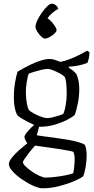

<svg xmlns="http://www.w3.org/2000/svg" viewBox="-20 -819 509 1039"><path d="M197 -133Q194 -133 192 -134L179 -87Q188 -85 214.5 -81.5Q241 -78 276 -73.5Q311 -69 345.5 -63Q380 -57 406 -49.5Q432 -42 440 -34Q445 -21 447 -6.5Q449 8 449 21Q449 52 443.5 84.5Q438 117 430 135Q415 147 379.5 162Q344 177 299 188.5Q254 200 210 200Q191 200 160.5 186.5Q130 173 99.5 152Q69 131 48.5 108.5Q28 86 28 69Q28 55 44 34.5Q60 14 83.5 -6.5Q107 -27 128 -44Q123 -50 118 -60Q113 -70 112 -77Q112 -87 129.5 -107.5Q147 -128 165 -143Q147 -151 127 -161.5Q107 -172 92 -181.5Q77 -191 74 -196Q65 -210 60 -235Q55 -260 55 -290Q55 -335 61.5 -372.5Q68 -410 75 -431Q85 -437 105.5 -448.5Q126 -460 151.5 -472Q177 -484 203 -492Q229 -500 250 -500Q263 -500 281.5 -493.5Q300 -487 306 -484Q332 -489 360 -500Q388 -511 412.5 -523.5Q437 -536 452 -545L464 -536Q464 -519 460.5 -503.5Q457 -488 453 -479Q435 -471 406.5 -465Q378 -459 352 -458V-453Q363 -446 374 -437.5Q385 -429 394 -417Q409 -382 409 -338Q409 -299 401.5 -261Q394 -223 385 -198Q373 -186 344 -171Q315 -156 276.5 -144.5Q238 -133 197 -133ZM236 -180Q248 -180 266.5 -184.5Q285 -189 301.5 -194.5Q318 -200 323 -203Q330 -219 335.5 -249.5Q341 -280 341 -312Q341 -341 338.5 -366.5Q336 -392 330 -403Q324 -410 306.5 -420Q289 -430 269.5 -438Q250 -446 238 -446Q224 -446 203.5 -441Q183 -436 163.5 -430Q144 -424 135 -420Q129 -402 124.5 -374.5Q120 -347 120 -321Q120 -286 125.5 -258.5Q131 -231 137 -223Q142 -217 160.5 -206.5Q179 -196 200.5 -188Q222 -180 236 -180ZM226 142Q244 142 273 139Q302 136 330.5 130.5Q359 125 376 119Q379 108 381.5 84Q384 60 384 43Q384 18 377 3Q375 1 355 -3Q335 -7 306.5 -11.5Q278 -16 249 -20Q220 -24 198 -27Q176 -30 170 -31Q155 -15 140 4Q125 23 114.5 38.5Q104 54 104 59Q104 67 118 81Q132 95 152.5 109Q173 123 193.5 132.5Q214 142 226 142ZM223 -610Q215 -610 203 -621.5Q191 -633 181.5 -648Q172 -663 172 -673Q172 -688 182 -709Q192 -730 206.5 -750.5Q221 -771 235.5 -785Q250 -799 260 -799Q273 -799 283.5 -789.5Q294 -780 295 -771Q281 -764 263 -748.5Q245 -733 237 -720Q247 -714 258.5 -701.5Q270 -689 278 -676.5Q286 -664 286 -656Q286 -648 274.5 -637Q263 -626 248 -618Q233 -610 223 -610Z"/></svg>

Font: Texturina 72pt Light
Style: Regular
Weight: 300
Designer: Guillermo Torres Carreño
Foundry: Omnibus-Type
Version: Version 1.002; ttfautohint (v1.8.3)